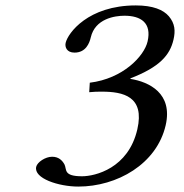

<svg xmlns="http://www.w3.org/2000/svg" viewBox="-20 -678 680 708"><path d="M439.1 -620C499.1 -620 540.1 -594 524.2 -525C511.7 -471 433.6 -388 311.1 -373L309 -338C329.5 -340 337.5 -340 355.5 -340C433.5 -340 514.6 -323 486.4 -201C453.2 -57 330.5 -28 282.5 -28C212.5 -28 227.2 -53 217.6 -72C209.1 -87 196.1 -100 172.1 -100C147.1 -100 117.5 -80 113.5 -63C103.6 -20 196.7 10 268.7 10C411.7 10 557.9 -73 590.9 -216C618.1 -334 529.8 -376 461.3 -387L460.8 -389C569.5 -431 606.7 -475 619.8 -532C627.2 -564 625.4 -591 602.7 -618C582.2 -642 543.9 -658 480.9 -658C304.9 -658 230.4 -556 222.1 -520C218.6 -505 225.7 -484 254.7 -484C296.7 -484 309.8 -519 314.7 -540C330.6 -609 403.1 -620 439.1 -620Z"/></svg>

Font: Linux Libertine Mono O
Style: Mono Oblique
Weight: 400
Italic angle: -13°
Designer: Philipp H. Poll
Foundry: Philipp H. Poll
Version: Version 5.1.7